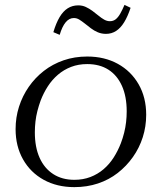

<svg xmlns="http://www.w3.org/2000/svg" viewBox="-20 -758 656 788"><path d="M476 -170Q484 -191 489.5 -213Q495 -235 497.5 -257Q500 -279 500 -301Q500 -362 480.5 -405.5Q461 -449 425 -472Q389 -495 338 -495Q302 -495 272 -483.5Q242 -472 218 -451.5Q194 -431 176.5 -404Q159 -377 147 -346Q139 -324 133.5 -302.5Q128 -281 125.5 -259Q123 -237 123 -215Q123 -154 142.5 -110.5Q162 -67 198.5 -43.5Q235 -20 285 -20Q321 -20 351 -31.5Q381 -43 405 -63.5Q429 -84 446.5 -111.5Q464 -139 476 -170ZM44 -228Q44 -276 58 -320Q72 -364 98 -401.5Q124 -439 160 -467Q196 -495 241 -510.5Q286 -526 338 -526Q409 -526 463.5 -496Q518 -466 549 -412Q580 -358 580 -287Q580 -239 566 -195Q552 -151 525.5 -113.5Q499 -76 463 -48Q427 -20 382 -5Q337 10 285 10Q214 10 159.5 -20Q105 -50 74.5 -104Q44 -158 44 -228ZM415 -619Q397 -619 381.5 -625.5Q366 -632 353 -642Q340 -652 328 -661.5Q316 -671 305.5 -677.5Q295 -684 283 -684Q264 -684 249.5 -666.5Q235 -649 225 -615L199 -626Q210 -663 224.5 -687.5Q239 -712 258 -724Q277 -736 301 -736Q318 -736 332 -729.5Q346 -723 359 -713.5Q372 -704 384 -694Q396 -684 407.5 -677.5Q419 -671 431 -671Q445 -671 455 -679Q465 -687 473.5 -702Q482 -717 491 -738L516 -726Q504 -690 489.5 -666.5Q475 -643 456.5 -631Q438 -619 415 -619Z"/></svg>

Font: Roboto Serif 120pt Expanded Light
Style: Italic
Weight: 300
Width: 7
Italic angle: -10°
Designer: Greg Gazdowicz
Foundry: Commercial Type
Version: Version 1.008